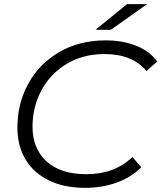

<svg xmlns="http://www.w3.org/2000/svg" viewBox="-20 -901 779 927"><path d="M64 -285Q64 -401 116.5 -497Q169 -593 266 -649.5Q363 -706 490 -706Q574 -706 639 -679.5Q704 -653 739 -604L687 -558Q620 -640 484 -640Q381 -640 302 -592.5Q223 -545 180 -465Q137 -385 137 -289Q137 -184 204.5 -122Q272 -60 397 -60Q534 -60 619 -143L662 -94Q616 -46 545 -20Q474 6 391 6Q289 6 215 -30.5Q141 -67 102.5 -132.5Q64 -198 64 -285ZM593 -881H690L515 -757H441Z"/></svg>

Font: Montserrat Alternates
Style: Italic
Weight: 400
Italic angle: -11.3°
Designer: Julieta Ulanovsky
Foundry: Julieta Ulanovsky
Version: Version 7.200